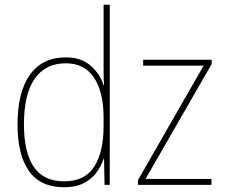

<svg xmlns="http://www.w3.org/2000/svg" viewBox="-20 -780 948 810"><path d="M251 10Q151 10 102.5 -58Q54 -126 54 -255Q54 -392 106.5 -465Q159 -538 257 -538Q323 -538 363 -502.5Q403 -467 417 -420H419Q417 -448 417 -474Q417 -500 417 -526V-760H443V0H421L419 -110H417Q407 -79 386.5 -51.5Q366 -24 332.5 -7Q299 10 251 10ZM251 -15Q338 -15 377.5 -77Q417 -139 417 -248V-284Q417 -392 376.5 -452.5Q336 -513 258 -513Q172 -513 126.5 -448Q81 -383 81 -255Q81 -137 122.5 -76Q164 -15 251 -15ZM872 0H562V-20L839 -503H584V-528H873V-510L594 -25H872Z"/></svg>

Font: Noto Sans SemiCondensed Thin
Style: Regular
Weight: 100
Width: 4
Designer: Monotype Design Team
Foundry: Monotype Imaging Inc.
Version: Version 2.013; ttfautohint (v1.8.4.7-5d5b)